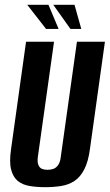

<svg xmlns="http://www.w3.org/2000/svg" viewBox="-20 -764 455 796"><path d="M168 12Q132 12 102.5 7Q73 2 53.5 -14Q34 -30 26 -61.5Q18 -93 26 -147L88 -591H204L137 -114Q134 -93 139 -80.5Q144 -68 154 -64Q164 -60 177 -60Q190 -60 201.5 -64Q213 -68 221.5 -80.5Q230 -93 232 -114L299 -591H415L353 -147Q346 -94 329.5 -62Q313 -30 289 -14Q265 2 234 7Q203 12 168 12ZM317 -644H272L201 -744H289ZM223 -644H171L93 -744H181Z"/></svg>

Font: Alumni Sans
Style: Bold Italic
Weight: 700
Italic angle: -8°
Designer: Robert E. Leuschke
Foundry: Robert E. Leuschke
Version: Version 1.016